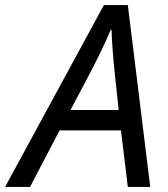

<svg xmlns="http://www.w3.org/2000/svg" viewBox="-77 -734 659 754"><path d="M-57 0 331 -714H425L513 0H425L398 -222H157L41 0ZM200 -302H389L373 -452Q369 -490 365.5 -536Q362 -582 361 -617H358Q342 -579 321 -535.5Q300 -492 277 -448Z"/></svg>

Font: Noto IKEA Latin
Style: Italic
Weight: 400
Italic angle: -12°
Designer: Monotype Design Team
Foundry: Monotype Imaging Inc.
Version: Version 1.0